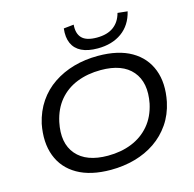

<svg xmlns="http://www.w3.org/2000/svg" viewBox="-132 -1080 1235 1223"><g transform="rotate(-15 486.0 -468.5)"><path d="M451 9Q318 9 231.5 -40.5Q145 -90 111 -180Q77 -270 100 -389Q118 -468 159.5 -529Q201 -590 262 -631Q323 -672 397.5 -693Q472 -714 557 -714Q691 -714 776.5 -664.5Q862 -615 896 -525.5Q930 -436 906 -317Q889 -237 847 -176Q805 -115 745 -74Q685 -33 610 -12Q535 9 451 9ZM456 -83Q543 -83 613.5 -111.5Q684 -140 731.5 -196Q779 -252 797 -335Q823 -469 758 -545.5Q693 -622 551 -622Q464 -622 393.5 -594Q323 -566 276 -510Q229 -454 211 -371Q183 -237 248.5 -160Q314 -83 456 -83ZM570 -760Q505 -760 463.5 -780.5Q422 -801 404 -841Q386 -881 393 -939L460 -946Q455 -888 484 -858Q513 -828 582 -828Q651 -828 692.5 -858.5Q734 -889 749 -946L814 -939Q793 -852 729 -806Q665 -760 570 -760Z"/></g></svg>

Font: Nunito Sans 10pt Expanded Medium
Style: Italic
Weight: 500
Width: 7
Italic angle: -9°
Designer: Vernon Adams
Foundry: Vernon Adams
Version: Version 3.101;gftools[0.9.27]